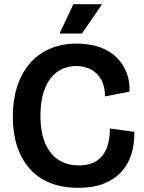

<svg xmlns="http://www.w3.org/2000/svg" viewBox="-20 -882 688 916"><path d="M353 14Q276 14 217.5 -10Q159 -34 120 -79Q81 -124 61 -186.5Q41 -249 41 -325Q41 -404 61.5 -468Q82 -532 121 -578Q160 -624 217 -649Q274 -674 347 -674Q408 -674 455.5 -657Q503 -640 535 -609Q567 -578 583.5 -536.5Q600 -495 598 -445L481 -422Q481 -469 463.5 -501Q446 -533 415 -550Q384 -567 344 -567Q309 -567 278 -553.5Q247 -540 223.5 -511Q200 -482 186.5 -437.5Q173 -393 173 -331Q173 -252 195.5 -199Q218 -146 259 -119.5Q300 -93 356 -93Q410 -93 442.5 -115.5Q475 -138 490 -178Q505 -218 504 -269L621 -253Q622 -198 608 -150Q594 -102 561.5 -65Q529 -28 477.5 -7Q426 14 353 14ZM371 -722H264L330 -862H467Z"/></svg>

Font: Bricolage Grotesque 60pt SemiBold
Style: Regular
Weight: 600
Version: Version 1.001;gftools[0.9.33.dev8+g029e19f]